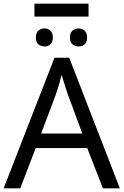

<svg xmlns="http://www.w3.org/2000/svg" viewBox="-20 -1034 679 1054"><path d="M466 -1014V-943H169V-1014ZM224 -878Q243 -878 256.5 -866Q270 -854 270 -828Q270 -802 256.5 -790.5Q243 -779 224 -779Q205 -779 191 -790.5Q177 -802 177 -828Q177 -854 191 -866Q205 -878 224 -878ZM411 -878Q431 -878 444.5 -866Q458 -854 458 -828Q458 -802 444.5 -790.5Q431 -779 411 -779Q392 -779 378 -790.5Q364 -802 364 -828Q364 -854 378 -866Q392 -878 411 -878ZM545 0 459 -221H176L91 0H0L279 -717H360L638 0ZM352 -517Q349 -525 342 -546Q335 -567 328.5 -589.5Q322 -612 318 -624Q311 -593 302 -563.5Q293 -534 287 -517L206 -301H432Z"/></svg>

Font: RS Noto Sans
Style: Regular
Weight: 400
Designer: Monotype Design Team
Foundry: Monotype Imaging Inc.
Version: Version 3.10